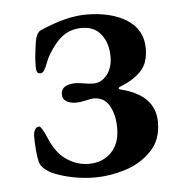

<svg xmlns="http://www.w3.org/2000/svg" viewBox="-40 -456 475 504"><g transform="rotate(-5 198.0 -204.0)"><path d="M47 -44Q41 -72 41 -110Q41 -122 45 -129Q49 -136 56 -136Q62 -136 75 -106Q92 -64 119.5 -45.5Q147 -27 178 -27Q214 -27 237 -50Q260 -73 260 -114Q260 -149 246.5 -173Q233 -197 205 -197Q199 -197 184.5 -193.5Q170 -190 158 -190Q144 -190 133.5 -196Q123 -202 123 -215Q123 -241 163 -241Q169 -241 183 -238.5Q197 -236 208 -236Q229 -236 244 -254.5Q259 -273 259 -302Q259 -337 241.5 -360.5Q224 -384 190 -384Q162 -384 141 -369Q120 -354 101 -322Q98 -318 91 -301Q86 -288 82 -281.5Q78 -275 72 -275Q65 -275 63 -279.5Q61 -284 61 -293Q61 -316 63.5 -332.5Q66 -349 67 -358Q68 -367 72 -375.5Q76 -384 82 -387Q152 -418 204 -418Q271 -418 312 -391.5Q353 -365 353 -316Q353 -277 332.5 -256Q312 -235 278 -222Q273 -220 273 -217.5Q273 -215 278 -214Q368 -192 368 -120Q368 -73 339.5 -44Q311 -15 270.5 -2.5Q230 10 192 10Q144 10 99 -4.5Q54 -19 47 -44Z"/></g></svg>

Font: EB Garamond Medium
Style: Regular
Weight: 500
Designer: Georg Duffner and Octavio Pardo
Foundry: Georg Duffner
Version: Version 1.000